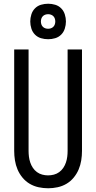

<svg xmlns="http://www.w3.org/2000/svg" viewBox="-20 -1000 515 1028"><path d="M238 8Q212 8 186.5 2.5Q161 -3 139 -16Q117 -29 100.5 -49Q84 -69 74 -92.5Q64 -116 60 -141.5Q56 -167 56 -192V-735H133V-192Q133 -176 135 -160.5Q137 -145 142 -130Q147 -115 156 -101.5Q165 -88 178 -78.5Q191 -69 206.5 -65Q222 -61 237 -61Q253 -61 268.5 -65Q284 -69 297 -78.5Q310 -88 319 -101.5Q328 -115 333 -130Q338 -145 340 -160.5Q342 -176 342 -192V-735H419V-192Q419 -167 415 -141.5Q411 -116 401 -92.5Q391 -69 374.5 -49Q358 -29 336 -16Q314 -3 288.5 2.5Q263 8 238 8ZM238 -790Q218 -790 199.5 -795.5Q181 -801 167.5 -814.5Q154 -828 148 -847Q142 -866 142 -885Q142 -904 148 -923Q154 -942 167.5 -955.5Q181 -969 199.5 -974.5Q218 -980 238 -980Q257 -980 275.5 -974.5Q294 -969 307.5 -955.5Q321 -942 327 -923Q333 -904 333 -885Q333 -866 327 -847Q321 -828 307.5 -814.5Q294 -801 275.5 -795.5Q257 -790 238 -790ZM238 -846Q245 -846 252.5 -848.5Q260 -851 265.5 -856.5Q271 -862 273.5 -869.5Q276 -877 276 -885Q276 -893 273.5 -900.5Q271 -908 265.5 -913.5Q260 -919 252.5 -921.5Q245 -924 238 -924Q230 -924 222.5 -921.5Q215 -919 209.5 -913.5Q204 -908 201.5 -900.5Q199 -893 199 -885Q199 -877 201.5 -869.5Q204 -862 209.5 -856.5Q215 -851 222.5 -848.5Q230 -846 238 -846Z"/></svg>

Font: Iosevka QP
Style: Regular
Weight: 400
Designer: Belleve Invis
Foundry: Belleve Invis
Version: Version 20.0.0; ttfautohint (v1.8.4)